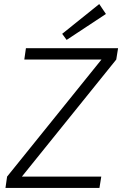

<svg xmlns="http://www.w3.org/2000/svg" viewBox="-20 -928 603 948"><path d="M309 -731 287 -761 470 -908 503 -859ZM563 -690 554 -634 88 -56H480L471 0H7L15 -56L481 -634H100L108 -690Z"/></svg>

Font: Exo 2.0 Light
Style: Italic
Weight: 300
Italic angle: -8°
Designer: Natanael Gama
Version: Version 1.001;PS 001.001;hotconv 1.0.70;makeotf.lib2.5.58329